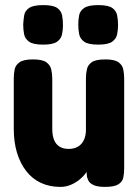

<svg xmlns="http://www.w3.org/2000/svg" viewBox="-20 -725 547 753"><path d="M217 8Q174 8 140 -8Q106 -24 82.5 -54.5Q59 -85 46.5 -126.5Q34 -168 34 -220V-416Q34 -436 37.5 -453Q41 -470 57 -481Q73 -492 109 -492Q146 -492 161.5 -481Q177 -470 181 -452.5Q185 -435 185 -415V-220Q185 -194 192 -176.5Q199 -159 213.5 -150Q228 -141 249 -141Q271 -141 286 -150Q301 -159 309 -176Q317 -193 317 -215V-417Q317 -437 321 -454Q325 -471 340.5 -481.5Q356 -492 393 -492Q429 -492 444.5 -481Q460 -470 463.5 -452.5Q467 -435 467 -416V-64Q467 -45 463.5 -28.5Q460 -12 444 -2Q428 8 392 8Q363 8 347.5 1Q332 -6 326.5 -17Q321 -28 320.5 -38Q320 -48 319 -54L326 -67Q325 -59 316.5 -46.5Q308 -34 293 -21.5Q278 -9 258.5 -0.5Q239 8 217 8ZM365 -550Q326 -550 310 -561.5Q294 -573 290.5 -591Q287 -609 287 -629Q287 -648 290.5 -665.5Q294 -683 310.5 -694Q327 -705 365 -705Q404 -705 420 -694Q436 -683 439.5 -664.5Q443 -646 443 -627Q443 -609 439.5 -591Q436 -573 420 -561.5Q404 -550 365 -550ZM149 -550Q110 -550 94 -561.5Q78 -573 74.5 -591Q71 -609 71 -629Q72 -648 75 -665.5Q78 -683 94.5 -694Q111 -705 150 -705Q188 -705 204 -694Q220 -683 223.5 -664.5Q227 -646 227 -627Q227 -609 223.5 -591Q220 -573 204 -561.5Q188 -550 149 -550Z"/></svg>

Font: Fredoka SemiCondensed SemiBold
Style: Regular
Weight: 600
Width: 4
Designer: Ben Nathan
Foundry: Milena B. Brandão, Ben Nathan
Version: Version 2.001